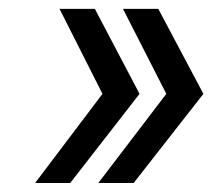

<svg xmlns="http://www.w3.org/2000/svg" viewBox="-20 -470 489 430"><path d="M113.3 -450.2H192.4L292.5 -259.8L137.2 -60.1H58.6L209.5 -259.8ZM255.4 -450.2H334.5L435.5 -259.8L279.3 -60.1H200.2L352.5 -259.8Z"/></svg>

Font: Fivo Sans
Style: Italic
Weight: 400
Designer: Alexander Slobzheninov
Foundry: Alexander Slobzheninov
Version: 1.0